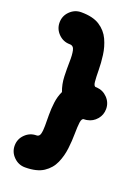

<svg xmlns="http://www.w3.org/2000/svg" viewBox="-153 -838 685 943"><g transform="rotate(20 189.5 -366.5)"><path d="M379.4 -367.2Q379.4 -336.4 359.6 -313.2Q339.8 -290 310.5 -284.7Q310.5 -284.7 310.1 -284.7Q309.1 -284.2 308.1 -284.2Q307.6 -284.2 307.1 -284.2Q306.6 -284.2 305.7 -283.7Q304.7 -283.7 304.2 -283.7Q303.7 -283.7 302.7 -283.7Q302.2 -283.7 301.8 -283.7Q300.8 -283.2 300.3 -283.2Q299.3 -283.2 298.8 -283.2Q298.3 -283.2 297.4 -283.2Q296.4 -283.2 295.4 -283.2Q282.2 -283.2 279.3 -260Q276.4 -236.8 276.1 -200.2Q275.9 -163.6 271 -122.6Q266.1 -81.5 250 -44.9Q233.9 -8.3 199 14.9Q164.1 38.1 102.5 38.1Q68.4 38.1 43.5 13.4Q18.6 -11.2 18.6 -45.4Q18.6 -80.1 43.5 -104.5Q68.4 -128.9 102.5 -128.9Q116.7 -128.9 121.1 -144.8Q125.5 -160.6 125.5 -186.8Q125.5 -212.9 125.2 -244.9Q125 -276.9 129.2 -309.8Q133.3 -342.8 147 -371.6Q133.3 -407.2 131.8 -447.8Q130.4 -488.3 131.3 -524.2Q132.3 -560.1 127.4 -582.8Q122.6 -605.5 102.5 -605.5Q68.4 -605.5 43.7 -630.1Q19 -654.8 19 -689Q19 -723.6 43.7 -748Q68.4 -772.5 102.5 -772.5Q164.1 -772.5 199.5 -749.3Q234.9 -726.1 251.7 -689.5Q268.6 -652.8 273.9 -611.8Q279.3 -570.8 279.5 -534.2Q279.8 -497.6 282 -474.4Q284.2 -451.2 295.4 -451.2Q296.9 -451.2 298.3 -451.2Q298.3 -451.2 298.8 -451.2Q299.8 -451.2 300.8 -451.2Q300.8 -451.2 300.8 -451.2Q333.5 -448.7 356.4 -424.6Q379.4 -400.4 379.4 -367.2Z"/></g></svg>

Font: Mikhak-DS1-FD Black
Style: Regular
Weight: 900
Designer: Amin Abedi
Version: Version 3.2